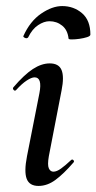

<svg xmlns="http://www.w3.org/2000/svg" viewBox="-20 -604 318 633"><path d="M107 9Q77 9 68 -14.5Q59 -38 69 -89L110 -297Q120 -349 94 -349Q84 -349 68 -338.5Q52 -328 33 -307Q29 -303 25 -307.5Q21 -312 24 -316Q60 -358 88.5 -376.5Q117 -395 144 -395Q174 -395 183 -373Q192 -351 183 -306L141 -89Q136 -60 141 -49Q146 -38 156 -38Q167 -38 181.5 -48.5Q196 -59 214 -76Q218 -80 222 -76Q226 -72 222 -68Q190 -31 163 -11Q136 9 107 9ZM206 -477Q203 -505 185 -519.5Q167 -534 143 -534Q125 -534 105.5 -521Q86 -508 73 -481Q69 -476 62.5 -479Q56 -482 57 -485Q79 -534 115.5 -559Q152 -584 185 -584Q223 -584 250.5 -560.5Q278 -537 278 -490Q278 -485 267 -481.5Q256 -478 242 -476Q228 -474 217 -474Q206 -474 206 -477Z"/></svg>

Font: Cormorant Light SemiBold
Style: Italic
Weight: 600
Italic angle: -10°
Version: Version 4.000